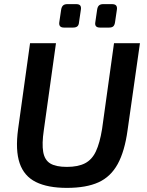

<svg xmlns="http://www.w3.org/2000/svg" viewBox="-20 -900 714 933"><path d="M660 -690 600 -268Q586 -165 552 -103Q518 -41 458.5 -14Q399 13 305 13Q212 13 154.5 -15.5Q97 -44 75.5 -107Q54 -170 68 -273L126 -690H252L193 -268Q183 -201 190 -161.5Q197 -122 224.5 -105.5Q252 -89 305 -89Q359 -89 393 -106.5Q427 -124 446 -164.5Q465 -205 476 -273L534 -690ZM349 -880Q365 -880 370 -873Q375 -866 373 -853L364 -792Q363 -778 356 -772Q349 -766 335 -766H291Q265 -766 268 -791L277 -852Q279 -866 286 -873Q293 -880 308 -880ZM523 -880Q539 -880 544.5 -873Q550 -866 548 -853L539 -792Q537 -778 530.5 -772Q524 -766 510 -766H466Q439 -766 443 -791L452 -853Q454 -867 461 -873.5Q468 -880 482 -880Z"/></svg>

Font: Exo 2 SemiBold
Style: Italic
Weight: 600
Italic angle: -8°
Designer: Natanael Gama
Foundry: Natanael Gama
Version: Version 2.010